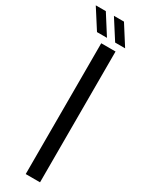

<svg xmlns="http://www.w3.org/2000/svg" viewBox="-326 -989 762 1017"><g transform="rotate(30 55.0 -480.0)"><path d="M49.5 0V-800H137V0ZM111.5 -840 35 -959.5H96.5L172.5 -840ZM0.5 -840 -76 -959.5H-14.5L61.5 -840Z"/></g></svg>

Font: Big Shoulders Display Thin SemiBold
Style: Regular
Weight: 600
Version: Version 2.002